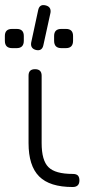

<svg xmlns="http://www.w3.org/2000/svg" viewBox="-30 -750 382 770"><path d="M114.5 -549.5C114.5 -549.5 114.5 -549.5 114.5 -549.5C99 -553.5 92.5 -563.5 95 -579C95 -579 95 -579 95 -579C95 -579 123 -709 123 -709C126.5 -726 136.5 -732.5 152.5 -728.5C152.5 -728.5 152.5 -728.5 152.5 -728.5C168 -725 175 -715 172.5 -699C172.5 -699 172.5 -699 172.5 -699C172.5 -699 144 -569 144 -569C140.5 -552.5 131 -546 114.5 -549.5ZM261.5 0C261.5 0 261.5 0 261.5 0C200 0 155.5 -14 127 -42.5C98.5 -71 84.5 -115.5 84.5 -176.5C84.5 -176.5 84.5 -176.5 84.5 -176.5C84.5 -176.5 84.5 -446.5 84.5 -446.5C84.5 -464 93 -472.5 110.5 -472.5C110.5 -472.5 110.5 -472.5 110.5 -472.5C128 -472.5 137 -464 137 -446.5C137 -446.5 137 -446.5 137 -446.5C137 -446.5 137 -176.5 137 -176.5C137 -130 146 -97.5 164.5 -79.5C182.5 -61.5 215 -52.5 261.5 -52.5C261.5 -52.5 261.5 -52.5 261.5 -52.5C271 -52.5 278 -50.5 282.5 -46C286.5 -41.5 288.5 -35 288.5 -26.5C288.5 -26.5 288.5 -26.5 288.5 -26.5C288.5 -9 279.5 0 261.5 0ZM37 -557C37 -557 18.5 -557 18.5 -557C-1 -557 -10.5 -567 -10.5 -586.5C-10.5 -586.5 -10.5 -586.5 -10.5 -586.5C-10.5 -586.5 -10.5 -605.5 -10.5 -605.5C-10.5 -624.5 -1 -634 18.5 -634C18.5 -634 18.5 -634 18.5 -634C18.5 -634 37 -634 37 -634C56 -634 65.5 -624.5 65.5 -605.5C65.5 -605.5 65.5 -605.5 65.5 -605.5C65.5 -605.5 65.5 -586.5 65.5 -586.5C65.5 -567 56 -557 37 -557C37 -557 37 -557 37 -557ZM234.5 -557C234.5 -557 216 -557 216 -557C196.5 -557 187 -567 187 -586.5C187 -586.5 187 -586.5 187 -586.5C187 -586.5 187 -605.5 187 -605.5C187 -624.5 196.5 -634 216 -634C216 -634 216 -634 216 -634C216 -634 234.5 -634 234.5 -634C253.5 -634 263 -624.5 263 -605.5C263 -605.5 263 -605.5 263 -605.5C263 -605.5 263 -586.5 263 -586.5C263 -567 253.5 -557 234.5 -557C234.5 -557 234.5 -557 234.5 -557Z"/></svg>

Font: Jura-Fortis-Regular
Style: Regular
Weight: 500
Designer: Daniel Johnson, Alexei Vanyashin, Mirko Velimirovic
Foundry: Daniel Johnson
Version: ""